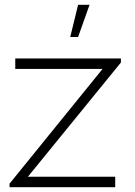

<svg xmlns="http://www.w3.org/2000/svg" viewBox="-20 -785 567 805"><path d="M20 -15 410 -496H44V-540H487V-523L97 -44H463V0H20ZM274.5 -630H307.5L355.5 -765H307.5Z"/></svg>

Font: Tap Sans
Style: Regular
Weight: 400
Designer: Tap Payments
Foundry: Tap Payments
Version: Version 1.001;Glyphs 3.1.2 (3151)